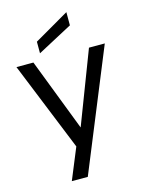

<svg xmlns="http://www.w3.org/2000/svg" viewBox="-141 -871 848 1138"><g transform="rotate(-15 283.0 -302.0)"><path d="M457 -552 287 -108 116 -552H12L233 -6L154 186H252L554 -552ZM168 -595 382 -709V-790L168 -666Z"/></g></svg>

Font: Malmofest
Style: Regular
Weight: 400
Designer: Jonny Pinhorn (Poppins), Kolossal
Version: Version 1.004;Glyphs 3.1.2 (3151)